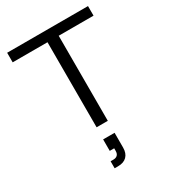

<svg xmlns="http://www.w3.org/2000/svg" viewBox="-223 -793 1064 1186"><g transform="rotate(-30 308.5 -200.0)"><path d="M348.3 0H268.3V-606.7H20V-675H596.7V-606.7H348.3ZM238.3 275V225H257.5Q276.7 225 287.1 215Q297.5 205 297.5 185V166.7H265.8V85H347.5V190Q347.5 230.8 325.4 252.9Q303.3 275 262.5 275Z"/></g></svg>

Font: Funnel Display Light
Style: Regular
Weight: 300
Designer: NORD ID, Kristian Moeller
Foundry: Dicotype
Version: Version 1.000